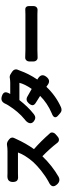

<svg xmlns="http://www.w3.org/2000/svg" viewBox="923 -1784 919 2806"><g transform="rotate(-90 1383.0 -381.5)"><path d="M94 -4Q19 -82 128 -131Q212 -177 292 -241Q365 -299 419 -358Q466 -411 504 -472Q541 -532 557 -579H252Q246 -579 231.5 -578.5Q217 -578 210 -578Q166 -574 146 -592.5Q126 -611 126 -654Q126 -739 222 -733Q234 -732 252 -732H415H579Q623 -732 665 -739Q678 -742 696 -738Q716 -733 730 -722L748 -709Q769 -693 773.5 -671Q778 -649 765 -627Q757 -611 754 -604Q690 -462 606 -345Q720 -246 840 -109Q853 -95 849 -72Q845 -48 825 -30L788 2Q764 22 739 20Q714 18 697 -5Q614 -113 502 -222Q364 -79 203 14Q142 46 94 -4Z M1134 40 1096 7Q1066 -19 1073 -43Q1081 -68 1131 -86Q1277 -148 1384 -255Q1327 -292 1286 -317Q1250 -338 1248 -364Q1247 -389 1276 -422Q1320 -471 1373 -442Q1430 -412 1486 -378Q1556 -479 1575 -558H1449H1323Q1225 -432 1115 -345Q1065 -307 1014 -346Q976 -375 987 -414Q997 -449 1041 -481Q1155 -574 1247 -722Q1257 -738 1263 -750Q1281 -795 1307 -811Q1335 -828 1378 -815Q1428 -800 1436 -769Q1442 -741 1412 -692H1575Q1605 -692 1638 -697Q1672 -706 1703 -686L1738 -664Q1762 -648 1769 -624Q1776 -600 1763 -575Q1762 -571 1758.5 -562.5Q1755 -554 1753 -550Q1708 -421 1623 -296Q1630 -291 1644 -283Q1717 -232 1663 -164Q1609 -93 1538 -149Q1528 -157 1517 -164Q1387 -26 1218 50Q1169 70 1134 40Z M1887 -356V-409Q1887 -439 1904.5 -457Q1922 -475 1949 -473Q2005 -470 2056 -470H2577Q2602 -470 2646 -472Q2668 -474 2682.5 -459.5Q2697 -445 2697 -419V-355Q2697 -325 2680 -308Q2663 -291 2636 -293Q2596 -295 2577 -295H2316H2056Q2000 -295 1947 -292Q1921 -290 1904 -308Q1887 -326 1887 -356Z"/></g></svg>

Font: GenSenRounded TW H
Style: Regular
Weight: 900
Version: Version 1.501;PS 1;hotconv 16.6.51;makeotf.lib2.5.65220